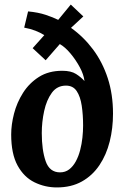

<svg xmlns="http://www.w3.org/2000/svg" viewBox="-20 -810 562 841"><path d="M290 -790 345 -738 291 -688Q346 -649 387.5 -593.5Q429 -538 452 -467.5Q475 -397 475 -312Q475 -248 460.5 -190Q446 -132 415.5 -86.5Q385 -41 338.5 -15Q292 11 229 11Q177 11 131 -11.5Q85 -34 57 -85Q29 -136 29 -221Q29 -264 41.5 -312.5Q54 -361 81 -403.5Q108 -446 150.5 -473Q193 -500 253 -500Q291 -500 313 -486Q335 -472 350 -455Q347 -483 329.5 -515.5Q312 -548 288.5 -576Q265 -604 242 -617L180 -546L123 -599L174 -656Q157 -667 135 -675.5Q113 -684 86 -689L103 -760Q147 -756 180 -745Q213 -734 235 -723ZM269 -435Q230 -435 207 -403.5Q184 -372 173.5 -324Q163 -276 163 -227Q163 -153 180 -104Q197 -55 243 -55Q266 -55 283 -68Q300 -81 312 -103Q324 -125 331 -152Q338 -179 341 -207Q344 -235 344 -260Q344 -307 338 -347Q332 -387 316 -411Q300 -435 269 -435Z"/></svg>

Font: Lora
Style: Italic
Weight: 400
Italic angle: -3°
Designer: Olga Karpushina, Alexei Vanyashin (Cyrillic)
Foundry: Cyreal
Version: Version 3.008